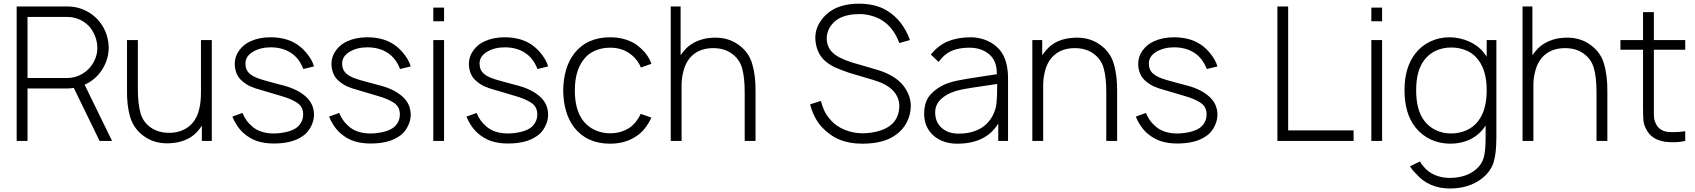

<svg xmlns="http://www.w3.org/2000/svg" viewBox="-20 -786 9455 1071"><path d="M535.5 0 391.5 -296Q376 -292.5 356 -292.5H133.5V0H73V-750H356Q402.5 -750 443.5 -733.2Q484.5 -716.5 514.5 -687.5Q549 -654.5 567.2 -611.8Q585.5 -569 586.5 -521Q586.5 -477.5 570.2 -437.2Q554 -397 525 -365.5Q495 -332.5 452 -313.5L605 0ZM356 -351Q392 -351 425.8 -367Q459.5 -383 483.5 -411.5Q502 -434 512.5 -461.8Q523 -489.5 523 -516.5Q523 -553 510 -585.5Q497 -618 473 -643.5Q450.5 -666 419.8 -678.8Q389 -691.5 356 -691.5H133.5V-351Z M1161.5 -562.5V0H1106V-84.5Q1089.5 -60.5 1074 -45Q1047 -18 1010.2 -3.8Q973.5 10.5 934.5 12.5Q930.5 13 925 13.2Q919.5 13.5 912.5 13.5Q837.5 13.5 782 -27Q726.5 -67 706 -133Q686.5 -200 688.5 -288.5V-562.5H749V-289.5Q749 -209 763.5 -156.5Q777.5 -104.5 822 -74Q864.5 -45 924 -45Q957 -45 987 -55.2Q1017 -65.5 1039.5 -85.5Q1080.5 -122 1093.5 -187.5Q1101 -221 1101 -276V-562.5Z M1672 -401Q1649 -461.5 1602 -491.8Q1555 -522 1489.5 -522Q1433 -522 1390.5 -497Q1349 -472 1349 -431.5Q1349 -413.5 1355 -399.5Q1361 -385.5 1373.5 -374.5Q1386 -363.5 1404.8 -355.2Q1423.5 -347 1449 -339.5Q1473 -332.5 1502 -324.8Q1531 -317 1567 -307.5Q1641.5 -287 1686 -247Q1731.5 -206.5 1731.5 -145Q1731.5 -111 1712.5 -76Q1694 -41.5 1662.5 -23Q1606 14.5 1506.5 14.5Q1457 14.5 1416 1.5Q1375 -11.5 1338.5 -43.5Q1317.5 -62.5 1301.5 -87Q1285.5 -111.5 1276 -135.5L1332.5 -156Q1351.5 -111 1381.5 -85.5Q1404.5 -63 1436.8 -52.2Q1469 -41.5 1505.5 -41.5Q1540 -41.5 1574 -49Q1608 -56.5 1630.5 -71Q1650 -84.5 1660.5 -104.2Q1671 -124 1671 -148Q1671 -190 1639 -211.5Q1623 -222.5 1600.2 -232.5Q1577.5 -242.5 1547 -251L1437.5 -283.5Q1419 -288.5 1404 -293.5Q1389 -298.5 1377 -304Q1353.5 -314.5 1331.5 -333.5Q1309 -352 1299.2 -377.5Q1289.5 -403 1289.5 -430Q1289.5 -471 1314.5 -505Q1339 -539 1378 -556Q1426.5 -578 1488.5 -578Q1561.5 -578 1615.5 -551Q1656 -530.5 1687.5 -493Q1703.5 -474 1714.8 -454.8Q1726 -435.5 1731.5 -415.5Z M2211.5 -401Q2188.5 -461.5 2141.5 -491.8Q2094.5 -522 2029 -522Q1972.5 -522 1930 -497Q1888.5 -472 1888.5 -431.5Q1888.5 -413.5 1894.5 -399.5Q1900.5 -385.5 1913 -374.5Q1925.5 -363.5 1944.2 -355.2Q1963 -347 1988.5 -339.5Q2012.5 -332.5 2041.5 -324.8Q2070.5 -317 2106.5 -307.5Q2181 -287 2225.5 -247Q2271 -206.5 2271 -145Q2271 -111 2252 -76Q2233.5 -41.5 2202 -23Q2145.5 14.5 2046 14.5Q1996.5 14.5 1955.5 1.5Q1914.5 -11.5 1878 -43.5Q1857 -62.5 1841 -87Q1825 -111.5 1815.5 -135.5L1872 -156Q1891 -111 1921 -85.5Q1944 -63 1976.2 -52.2Q2008.5 -41.5 2045 -41.5Q2079.5 -41.5 2113.5 -49Q2147.5 -56.5 2170 -71Q2189.5 -84.5 2200 -104.2Q2210.5 -124 2210.5 -148Q2210.5 -190 2178.5 -211.5Q2162.5 -222.5 2139.8 -232.5Q2117 -242.5 2086.5 -251L1977 -283.5Q1958.5 -288.5 1943.5 -293.5Q1928.5 -298.5 1916.5 -304Q1893 -314.5 1871 -333.5Q1848.5 -352 1838.8 -377.5Q1829 -403 1829 -430Q1829 -471 1854 -505Q1878.5 -539 1917.5 -556Q1966 -578 2028 -578Q2101 -578 2155 -551Q2195.5 -530.5 2227 -493Q2243 -474 2254.2 -454.8Q2265.5 -435.5 2271 -415.5Z M2457 -743.5V-667.5H2397V-743.5ZM2457 -562.5V0H2397V-562.5Z M2978 -401Q2955 -461.5 2908 -491.8Q2861 -522 2795.5 -522Q2739 -522 2696.5 -497Q2655 -472 2655 -431.5Q2655 -413.5 2661 -399.5Q2667 -385.5 2679.5 -374.5Q2692 -363.5 2710.8 -355.2Q2729.5 -347 2755 -339.5Q2779 -332.5 2808 -324.8Q2837 -317 2873 -307.5Q2947.5 -287 2992 -247Q3037.5 -206.5 3037.5 -145Q3037.5 -111 3018.5 -76Q3000 -41.5 2968.5 -23Q2912 14.5 2812.5 14.5Q2763 14.5 2722 1.5Q2681 -11.5 2644.5 -43.5Q2623.5 -62.5 2607.5 -87Q2591.5 -111.5 2582 -135.5L2638.5 -156Q2657.5 -111 2687.5 -85.5Q2710.5 -63 2742.8 -52.2Q2775 -41.5 2811.5 -41.5Q2846 -41.5 2880 -49Q2914 -56.5 2936.5 -71Q2956 -84.5 2966.5 -104.2Q2977 -124 2977 -148Q2977 -190 2945 -211.5Q2929 -222.5 2906.2 -232.5Q2883.5 -242.5 2853 -251L2743.5 -283.5Q2725 -288.5 2710 -293.5Q2695 -298.5 2683 -304Q2659.5 -314.5 2637.5 -333.5Q2615 -352 2605.2 -377.5Q2595.5 -403 2595.5 -430Q2595.5 -471 2620.5 -505Q2645 -539 2684 -556Q2732.5 -578 2794.5 -578Q2867.5 -578 2921.5 -551Q2962 -530.5 2993.5 -493Q3009.5 -474 3020.8 -454.8Q3032 -435.5 3037.5 -415.5Z M3555 -409.5Q3544.5 -435 3526.2 -456.5Q3508 -478 3486.5 -491.5Q3443.5 -520 3383 -520Q3336 -520 3296.5 -502.2Q3257 -484.5 3233 -450Q3186.5 -389 3186.5 -281Q3186.5 -173 3233 -112.5Q3258.5 -79 3298 -60.8Q3337.5 -42.5 3383 -42.5Q3442.5 -42.5 3487.5 -71Q3527.5 -95.5 3554 -151L3613.5 -130Q3580 -57.5 3526 -24Q3465.5 15.5 3383 15.5Q3254 15.5 3183 -75Q3123.5 -152.5 3121.5 -281Q3123.5 -410 3183 -487.5Q3254 -578 3383 -578Q3462 -578 3521.5 -542.5Q3553 -521.5 3577.5 -493Q3602 -464.5 3613.5 -430Z M4194.5 -274V0H4134V-273Q4134 -353 4119.5 -405.5Q4105 -457.5 4060 -488.5Q4019 -517.5 3958 -517.5Q3887 -517.5 3842 -477Q3802 -440.5 3789 -375Q3785.5 -360.5 3783.8 -344Q3782 -327.5 3782 -308.5V0H3721.5V-750H3776.5V-478Q3785 -490 3793 -499.8Q3801 -509.5 3809 -517.5Q3836 -543.5 3872.8 -558.2Q3909.5 -573 3948.5 -575Q3952.5 -575.5 3958 -575.8Q3963.5 -576 3970.5 -576Q4045.5 -576 4100.5 -535.5Q4157.5 -494.5 4176 -429.5Q4195.5 -365 4194.5 -274Z M4996.5 -546Q4964 -634 4898 -674Q4872.5 -689.5 4839.8 -698.5Q4807 -707.5 4775 -707.5Q4705 -707.5 4659 -682.5Q4644 -674 4631.5 -662Q4619 -650 4610.2 -635.8Q4601.5 -621.5 4596.5 -605.5Q4591.5 -589.5 4591.5 -573Q4591.5 -550.5 4599.2 -530Q4607 -509.5 4623 -494Q4654 -462.5 4733 -437.5L4868.5 -398Q4955 -373 5003 -326Q5029 -300.5 5044.8 -266Q5060.5 -231.5 5060.5 -195Q5060.5 -148.5 5038.5 -104.5Q5017 -62 4978 -34.5Q4911.5 15.5 4789.5 15.5Q4717.5 15.5 4662.8 -7.2Q4608 -30 4562.5 -79Q4539.5 -104.5 4523.2 -137.8Q4507 -171 4499 -204L4559 -223Q4563 -207.5 4567.8 -194Q4572.5 -180.5 4578 -168.5Q4589 -145 4612.5 -117.5Q4627.5 -100 4647.2 -86.2Q4667 -72.5 4690 -62.8Q4713 -53 4738.8 -47.8Q4764.5 -42.5 4791.5 -42.5Q4832.5 -42.5 4874 -53Q4916 -63.5 4942.5 -83.5Q4969.5 -102 4983 -131.8Q4996.5 -161.5 4996.5 -193.5Q4996.5 -244.5 4959.5 -282.5Q4924 -318.5 4853 -339.5L4716.5 -380Q4692.5 -388 4673 -395.8Q4653.5 -403.5 4637.5 -410.5Q4606.5 -424.5 4579 -449Q4553.5 -473 4540.8 -506.5Q4528 -540 4528 -576Q4528 -624 4556.5 -667Q4585.5 -710.5 4630 -734.5Q4688 -765.5 4774 -765.5Q4816.5 -765.5 4856.8 -755.8Q4897 -746 4929 -726Q5016 -672.5 5056 -562.5Z M5548.5 0V-97Q5480 15.5 5319.5 15.5Q5239 15.5 5187 -30Q5135 -76 5135 -153Q5135 -206.5 5158.5 -242.8Q5182 -279 5234 -307.5Q5270.5 -326 5318 -336Q5342 -341 5376.8 -346.8Q5411.5 -352.5 5458 -359.5L5540.5 -372Q5541.5 -446.5 5498 -483Q5455 -520 5386 -520Q5332 -520 5291.5 -503.5Q5250.5 -487.5 5215.5 -440.5L5172.5 -481.5Q5213.5 -533.5 5268.5 -555.8Q5323.5 -578 5394.5 -578Q5435 -578 5472.8 -564.5Q5510.5 -551 5537.5 -527Q5603 -472 5603 -349V0ZM5542.5 -317.5Q5369 -293 5335 -284.5Q5273.5 -271 5235 -238.5Q5196.5 -206 5196.5 -159.5Q5196.5 -104.5 5233 -72.5Q5269.5 -40.5 5327 -40.5Q5394 -40.5 5443.2 -66.2Q5492.5 -92 5518.5 -143.5Q5534.5 -174.5 5538.5 -209.5Q5540.5 -227 5541.5 -253.8Q5542.5 -280.5 5542.5 -317.5Z M6211.5 -274V0H6151V-273Q6151 -353 6136.5 -405.5Q6122 -457.5 6077 -488.5Q6036 -517.5 5975 -517.5Q5904 -517.5 5859 -477Q5838 -458.5 5824.8 -431.8Q5811.5 -405 5806 -375Q5802.5 -360.5 5800.8 -344Q5799 -327.5 5799 -308.5V0H5738.5V-562.5H5793.5V-478Q5802 -490 5810 -499.8Q5818 -509.5 5826 -517.5Q5853 -545 5889.5 -559Q5926 -573 5965.5 -575Q5969.5 -575.5 5975 -575.8Q5980.5 -576 5987.5 -576Q6062.5 -576 6117.5 -535.5Q6174.5 -494.5 6193 -429.5Q6212.5 -365 6211.5 -274Z M6711.5 -401Q6688.5 -461.5 6641.5 -491.8Q6594.5 -522 6529 -522Q6472.5 -522 6430 -497Q6388.5 -472 6388.5 -431.5Q6388.5 -413.5 6394.5 -399.5Q6400.5 -385.5 6413 -374.5Q6425.5 -363.5 6444.2 -355.2Q6463 -347 6488.5 -339.5Q6512.5 -332.5 6541.5 -324.8Q6570.5 -317 6606.5 -307.5Q6681 -287 6725.5 -247Q6771 -206.5 6771 -145Q6771 -111 6752 -76Q6733.5 -41.5 6702 -23Q6645.5 14.5 6546 14.5Q6496.5 14.5 6455.5 1.5Q6414.5 -11.5 6378 -43.5Q6357 -62.5 6341 -87Q6325 -111.5 6315.5 -135.5L6372 -156Q6391 -111 6421 -85.5Q6444 -63 6476.2 -52.2Q6508.5 -41.5 6545 -41.5Q6579.5 -41.5 6613.5 -49Q6647.5 -56.5 6670 -71Q6689.5 -84.5 6700 -104.2Q6710.5 -124 6710.5 -148Q6710.5 -190 6678.5 -211.5Q6662.5 -222.5 6639.8 -232.5Q6617 -242.5 6586.5 -251L6477 -283.5Q6458.5 -288.5 6443.5 -293.5Q6428.5 -298.5 6416.5 -304Q6393 -314.5 6371 -333.5Q6348.5 -352 6338.8 -377.5Q6329 -403 6329 -430Q6329 -471 6354 -505Q6378.5 -539 6417.5 -556Q6466 -578 6528 -578Q6601 -578 6655 -551Q6695.5 -530.5 6727 -493Q6743 -474 6754.2 -454.8Q6765.5 -435.5 6771 -415.5Z M7165.5 -750V-58.5H7530.5V0H7105.5V-750Z M7689.5 -743.5V-667.5H7629.5V-743.5ZM7689.5 -562.5V0H7629.5V-562.5Z M8327 -562.5V-20Q8327 71.5 8311 121Q8295.5 169.5 8249 207.5Q8176.5 265.5 8066.5 265.5Q8010.5 265.5 7962 244.8Q7913.5 224 7880.5 184.5Q7869.5 174.5 7860.8 163.8Q7852 153 7845 141.5L7901 114.5Q7909 129.5 7919 140.5Q7944.5 173.5 7983.5 190Q8022.5 206.5 8066.5 206.5Q8109 206.5 8146.5 195Q8184 183.5 8212.5 159.5Q8245.5 132 8256.5 93Q8267 55 8267 -20V-85.5L8264.5 -82.5Q8232.5 -34 8182 -9.2Q8131.5 15.5 8071 15.5Q8011 15.5 7961 -7.8Q7911 -31 7875 -76Q7814.5 -153.5 7814.5 -282.5Q7814.5 -410.5 7875 -487.5Q7908.5 -531 7958.5 -554.5Q8008.5 -578 8064.5 -578Q8124 -578 8178 -553Q8231.5 -528 8264.5 -482.5L8273 -470V-562.5ZM8273 -282.5Q8273 -391 8226 -452Q8200.5 -486.5 8161 -503.8Q8121.5 -521 8075 -521Q8028.5 -521 7989.5 -503.2Q7950.5 -485.5 7925 -451Q7879.5 -393 7879.5 -282.5Q7879.5 -172.5 7924 -113.5Q7949.5 -79 7989 -60.2Q8028.5 -41.5 8074 -41.5Q8120.5 -41.5 8160.2 -59.2Q8200 -77 8226 -111.5Q8273 -172.5 8273 -282.5Z M8946 -274V0H8885.5V-273Q8885.5 -353 8871 -405.5Q8856.5 -457.5 8811.5 -488.5Q8770.5 -517.5 8709.5 -517.5Q8638.5 -517.5 8593.5 -477Q8553.5 -440.5 8540.5 -375Q8537 -360.5 8535.2 -344Q8533.5 -327.5 8533.5 -308.5V0H8473V-750H8528V-478Q8536.5 -490 8544.5 -499.8Q8552.5 -509.5 8560.5 -517.5Q8587.5 -543.5 8624.2 -558.2Q8661 -573 8700 -575Q8704 -575.5 8709.5 -575.8Q8715 -576 8722 -576Q8797 -576 8852 -535.5Q8909 -494.5 8927.5 -429.5Q8947 -365 8946 -274Z M9205.5 -197V-158.5Q9205.5 -135.5 9207.5 -122Q9209.5 -108.5 9217 -96Q9225 -76 9243.8 -64Q9262.5 -52 9286.5 -50Q9291.5 -49.5 9299 -49.2Q9306.5 -49 9317 -49Q9332 -49 9347.8 -50.2Q9363.5 -51.5 9380.5 -54V0Q9349.5 7.5 9310.5 7.5Q9302.5 7.5 9292.5 6.8Q9282.5 6 9270 5Q9191.5 -6.5 9162.5 -65.5Q9149 -91.5 9147 -116Q9146 -128.5 9145.5 -148Q9145 -167.5 9145 -195V-508.5H9019V-562.5H9145V-718.5H9205.5V-562.5H9380.5V-508.5H9205.5Z"/></svg>

Font: Russisch Sans Light
Style: Regular
Weight: 300
Designer: Michael Sharanda (font) & Cristiano Sobral (main changes)
Foundry: Michael Sharanda
Version: Version 2.00;September 8, 2020;FontCreator 13.0.0.2681 64-bi